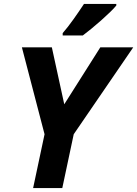

<svg xmlns="http://www.w3.org/2000/svg" viewBox="-20 -954 696 974"><path d="M206 -273 148 0H296L354 -273L656 -714H489L306 -425L243 -714H91ZM298 -774H400C450 -811 541 -890 570 -926V-934H406C375 -887 331 -823 298 -786Z"/></svg>

Font: BC Sans
Style: Bold Italic
Weight: 700
Italic angle: -12°
Designer: Monotype Design Team
Province of B.C.
Foundry: Monotype Imaging Inc.
Version: Version 2.000;GOOG;noto-source:20170915:90ef993387c0